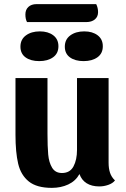

<svg xmlns="http://www.w3.org/2000/svg" viewBox="-20 -888 608 930"><path d="M537 -14Q526 0 504.5 7.5Q483 15 461 15Q424 15 399.5 -0.5Q375 -16 365 -45Q346 -11 310.5 5.5Q275 22 231 22Q158 22 119.5 -9Q81 -40 68 -95Q55 -150 55 -236V-510H210V-241Q210 -178 213.5 -139.5Q217 -101 232.5 -75.5Q248 -50 280 -50Q319 -50 336 -82Q353 -114 353 -162V-510H506V-100Q506 -72 513 -51Q520 -30 537 -14ZM455 -829Q455 -807 439.5 -794Q424 -781 397 -781H111Q103 -795 103 -818Q103 -841 117.5 -854.5Q132 -868 157 -868H446Q455 -850 455 -829ZM263 -664Q263 -629 237 -610.5Q211 -592 170 -592Q129 -592 104 -610Q79 -628 79 -662Q79 -697 105.5 -716.5Q132 -736 173 -736Q213 -736 238 -717Q263 -698 263 -664ZM478 -664Q478 -629 452 -610.5Q426 -592 385 -592Q344 -592 319 -610Q294 -628 294 -662Q294 -697 320.5 -716.5Q347 -736 388 -736Q428 -736 453 -717Q478 -698 478 -664Z"/></svg>

Font: Sansita
Style: Bold
Weight: 700
Designer: Pablo Cosgaya
Foundry: Omnibus-Type
Version: Version 1.006